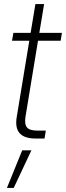

<svg xmlns="http://www.w3.org/2000/svg" viewBox="-20 -676 322 937"><path d="M282.2 -515.6 275.9 -477.1H165.5L104.5 -106.9Q98.6 -69.8 111.6 -54.2Q124.5 -38.6 162.6 -38.6H203.6L197.3 0H153.3Q44.4 0 61.5 -104L123 -477.1H38.6L45.4 -515.6H129.4L152.8 -656.2H195.3L171.9 -515.6ZM13.7 241.2 88.4 57.6H133.3L46.9 241.2Z"/></svg>

Font: Inter Display ExtraLight
Style: Italic
Weight: 200
Italic angle: -9.39999°
Designer: Rasmus Andersson
Foundry: rsms
Version: Version 4.000;git-a52131595